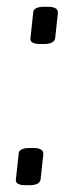

<svg xmlns="http://www.w3.org/2000/svg" viewBox="-20 -545 218 567"><path d="M56 2Q24 2 27 -16L35 -90Q35 -108 68 -108H78Q109 -108 108 -90L100 -16Q98 2 66 2ZM99 -415Q67 -415 70 -433L78 -507Q78 -525 111 -525H121Q152 -525 151 -507L143 -433Q141 -415 109 -415Z"/></svg>

Font: Asap Condensed Condensed Light
Style: Italic
Weight: 300
Width: 3
Italic angle: -6°
Designer: Pablo Cosgaya
Foundry: Omnibus-Type
Version: Version 3.001; ttfautohint (v1.8.4.7-5d5b)